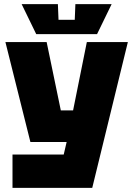

<svg xmlns="http://www.w3.org/2000/svg" viewBox="-20 -902 640 922"><path d="M40 0V-160H286L300 -220H126L6 -700H204L272 -372H331L397 -700H594L423 0ZM342 -882H516L446 -738H154L84 -882H258L261 -807H339Z"/></svg>

Font: Tektur ExtraBold
Style: Regular
Weight: 800
Designer: Adam Jagosz
Foundry: Adam Jagosz
Version: Version 1.005;gftools[0.9.30]